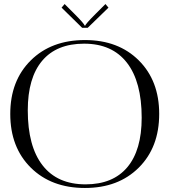

<svg xmlns="http://www.w3.org/2000/svg" viewBox="-20 -926 842 954"><path d="M416 -788H388L286 -888L301 -906L350 -857Q400 -807 400 -799H404Q404 -806 455 -857L504 -906L519 -888ZM402 8Q235 8 133 -93Q31 -194 31 -360Q31 -525 133 -626Q235 -727 402 -727Q568 -727 669.5 -626Q771 -525 771 -360Q771 -194 669.5 -93Q568 8 402 8ZM405 -10Q541 -10 612.5 -95Q684 -180 684 -341Q684 -520 610.5 -614.5Q537 -709 398 -709Q261 -709 189.5 -624Q118 -539 118 -378Q118 -199 191.5 -104.5Q265 -10 405 -10Z"/></svg>

Font: FoglihtenNo06
Style: Regular
Weight: 500
Designer: gluk (gluksza@wp.pl)
Foundry: gluk (gluksza@wp.pl)
Version: Version 0.76